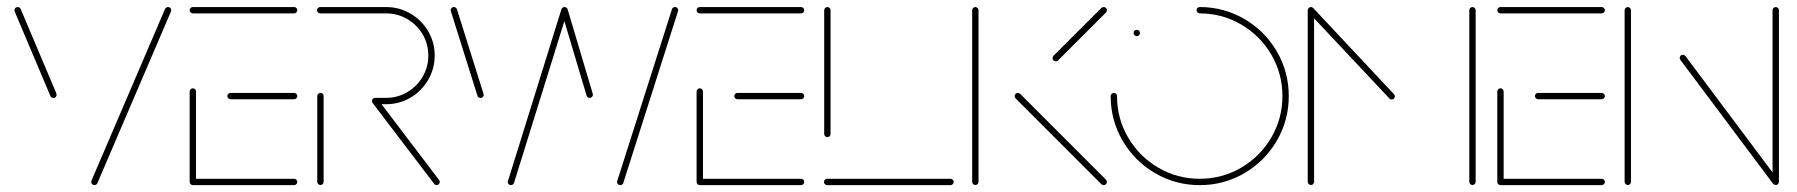

<svg xmlns="http://www.w3.org/2000/svg" viewBox="-20 -539 5231 559"><path d="M144.8 -263Q144.8 -259.3 142.2 -256.5Q139.6 -253.7 135.6 -253.7Q133 -253.7 130.6 -255.2Q128.1 -256.7 127 -258.9L24.8 -500.7Q22.2 -507 22.2 -509.3Q22.2 -513.3 25 -515.9Q27.8 -518.5 31.5 -518.5Q34.1 -518.5 36.5 -517Q38.9 -515.6 40 -513.3L142.2 -271.5Q144.8 -265.2 144.8 -263ZM254.8 0Q251.1 0 248.3 -2.8Q245.6 -5.6 245.6 -9.3Q245.6 -10.7 246.3 -13L460.7 -513.3Q461.9 -515.6 464.3 -517Q466.7 -518.5 469.3 -518.5Q473.3 -518.5 475.9 -515.9Q478.5 -513.3 478.5 -509.3Q478.5 -507.8 477.8 -505.6L263.3 -5.2Q262.2 -3 259.8 -1.5Q257.4 0 254.8 0Z M532.2 -10.4V-272.6Q532.2 -276.3 535 -279.1Q537.8 -281.9 541.5 -281.9Q545.2 -281.9 548 -279.1Q550.7 -276.3 550.7 -272.6V-10.4ZM845.6 -9.3Q845.6 -5.6 842.8 -2.8Q840 0 836.3 0H541.5Q537.8 0 535 -2.8Q532.2 -5.6 532.2 -9.3Q532.2 -13.3 535 -15.9Q537.8 -18.5 541.5 -18.5H836.3Q840 -18.5 842.8 -15.7Q845.6 -13 845.6 -9.3ZM641.9 -259.3Q641.9 -263.3 644.6 -265.9Q647.4 -268.5 651.1 -268.5H836.3Q840 -268.5 842.8 -265.7Q845.6 -263 845.6 -259.3Q845.6 -255.6 842.8 -252.8Q840 -250 836.3 -250H651.1Q647.4 -250 644.6 -252.8Q641.9 -255.6 641.9 -259.3ZM532.2 -509.3Q532.2 -513.3 535 -515.9Q537.8 -518.5 541.5 -518.5H836.3Q840 -518.5 842.8 -515.7Q845.6 -513 845.6 -509.3Q845.6 -505.6 842.8 -502.8Q840 -500 836.3 -500H541.5Q537.8 -500 535 -502.8Q532.2 -505.6 532.2 -509.3Z M913 -0.4Q909.3 -0.4 906.5 -3.1Q903.7 -5.9 903.7 -9.6V-259.3Q903.7 -263.3 906.5 -265.9Q909.3 -268.5 913 -268.5Q917 -268.5 919.6 -265.9Q922.2 -263.3 922.2 -259.3V-9.6Q922.2 -5.9 919.6 -3.1Q917 -0.4 913 -0.4ZM1260.4 -9.3Q1260.4 -5.6 1257.8 -2.8Q1255.2 0 1251.1 0Q1246.7 0 1244.1 -3.7L1064.8 -239.3Q1063 -241.9 1063 -244.8Q1063 -248.9 1065.7 -251.5Q1068.5 -254.1 1072.2 -254.1Q1076.7 -254.1 1079.6 -250.4L1258.5 -14.8Q1260.4 -12.2 1260.4 -9.3ZM1063 -244.8Q1063 -248.9 1065.7 -251.5Q1068.5 -254.1 1072.2 -254.1H1104.1Q1137.4 -254.1 1165.7 -270.7Q1194.1 -287.4 1210.6 -315.7Q1227 -344.1 1227 -377.4Q1227 -410.7 1210.6 -438.9Q1194.1 -467 1165.7 -483.5Q1137.4 -500 1104.1 -500H912.2Q908.5 -500 905.7 -502.8Q903 -505.6 903 -509.3Q903 -513.3 905.7 -515.9Q908.5 -518.5 912.2 -518.5H1104.1Q1142.2 -518.5 1174.8 -499.6Q1207.4 -480.7 1226.5 -448.3Q1245.6 -415.9 1245.6 -377.4Q1245.6 -338.9 1226.5 -306.3Q1207.4 -273.7 1175 -254.6Q1142.6 -235.6 1104.1 -235.6H1072.2Q1068.5 -235.6 1065.7 -238.3Q1063 -241.1 1063 -244.8Z M1777 -11.9 1936.3 -511.9Q1937 -514.8 1939.6 -516.7Q1942.2 -518.5 1945.2 -518.5Q1950 -518.5 1952.8 -514.6Q1955.6 -510.7 1954.1 -506.7L1794.8 -6.7Q1794.1 -3.7 1791.5 -1.9Q1788.9 0 1785.9 0Q1781.1 0 1778.3 -3.9Q1775.6 -7.8 1777 -11.9ZM1370 -260.4 1292.6 -506.7Q1291.1 -510.7 1293.9 -514.6Q1296.7 -518.5 1301.5 -518.5Q1304.4 -518.5 1307 -516.7Q1309.6 -514.8 1310.4 -511.9L1387.8 -265.6Q1389.3 -261.5 1386.5 -257.6Q1383.7 -253.7 1378.9 -253.7Q1375.9 -253.7 1373.3 -255.6Q1370.7 -257.4 1370 -260.4ZM1458.9 -11.9 1614.4 -511.5Q1615.2 -514.4 1617.8 -516.5Q1620.4 -518.5 1623.3 -518.5Q1628.1 -518.5 1630.9 -514.6Q1633.7 -510.7 1632.2 -506.7L1476.7 -7Q1475.9 -4.1 1473.3 -2Q1470.7 0 1467.8 0Q1463 0 1460.2 -3.9Q1457.4 -7.8 1458.9 -11.9ZM1687.8 -260.7 1614.4 -507Q1613.3 -511.1 1616.1 -514.8Q1618.9 -518.5 1623.3 -518.5Q1626.7 -518.5 1629.3 -516.7Q1631.9 -514.8 1632.6 -511.9L1705.9 -265.6Q1707 -261.5 1704.3 -257.8Q1701.5 -254.1 1697 -254.1Q1693.7 -254.1 1691.1 -255.9Q1688.5 -257.8 1687.8 -260.7Z M2008.1 -10.4V-272.6Q2008.1 -276.3 2010.9 -279.1Q2013.7 -281.9 2017.4 -281.9Q2021.1 -281.9 2023.9 -279.1Q2026.7 -276.3 2026.7 -272.6V-10.4ZM2321.5 -9.3Q2321.5 -5.6 2318.7 -2.8Q2315.9 0 2312.2 0H2017.4Q2013.7 0 2010.9 -2.8Q2008.1 -5.6 2008.1 -9.3Q2008.1 -13.3 2010.9 -15.9Q2013.7 -18.5 2017.4 -18.5H2312.2Q2315.9 -18.5 2318.7 -15.7Q2321.5 -13 2321.5 -9.3ZM2117.8 -259.3Q2117.8 -263.3 2120.6 -265.9Q2123.3 -268.5 2127 -268.5H2312.2Q2315.9 -268.5 2318.7 -265.7Q2321.5 -263 2321.5 -259.3Q2321.5 -255.6 2318.7 -252.8Q2315.9 -250 2312.2 -250H2127Q2123.3 -250 2120.6 -252.8Q2117.8 -255.6 2117.8 -259.3ZM2008.1 -509.3Q2008.1 -513.3 2010.9 -515.9Q2013.7 -518.5 2017.4 -518.5H2312.2Q2315.9 -518.5 2318.7 -515.7Q2321.5 -513 2321.5 -509.3Q2321.5 -505.6 2318.7 -502.8Q2315.9 -500 2312.2 -500H2017.4Q2013.7 -500 2010.9 -502.8Q2008.1 -505.6 2008.1 -509.3Z M2756.7 -9.3Q2756.7 -5.6 2753.9 -2.8Q2751.1 0 2747.4 0H2388.1Q2384.4 0 2381.7 -2.8Q2378.9 -5.6 2378.9 -9.3Q2378.9 -13.3 2381.7 -15.9Q2384.4 -18.5 2388.1 -18.5H2747.4Q2751.1 -18.5 2753.9 -15.7Q2756.7 -13 2756.7 -9.3ZM2388.9 -139.6Q2385.2 -139.6 2382.4 -142.4Q2379.6 -145.2 2379.6 -148.9V-509.3Q2379.6 -513 2382.4 -515.7Q2385.2 -518.5 2388.9 -518.5Q2392.6 -518.5 2395.4 -515.7Q2398.1 -513 2398.1 -509.3V-148.9Q2398.1 -145.2 2395.6 -142.4Q2393 -139.6 2388.9 -139.6Z M2819.6 -0.4Q2815.9 -0.4 2813.1 -3.1Q2810.4 -5.9 2810.4 -9.6V-509.3Q2810.4 -513 2813.1 -515.7Q2815.9 -518.5 2819.6 -518.5Q2823.3 -518.5 2826.1 -515.7Q2828.9 -513 2828.9 -509.3V-9.6Q2828.9 -5.9 2826.3 -3.1Q2823.7 -0.4 2819.6 -0.4ZM3202.6 -9.3Q3202.6 -5.6 3200 -2.8Q3197.4 0 3193.3 0Q3190 0 3186.7 -2.6L2936.7 -252.6Q2934.1 -255.9 2934.1 -259.3Q2934.1 -263.3 2936.9 -265.9Q2939.6 -268.5 2943.3 -268.5Q2946.7 -268.5 2950 -265.9L3200 -15.9Q3202.6 -12.6 3202.6 -9.3ZM3193.3 -518.5Q3197.4 -518.5 3200 -515.9Q3202.6 -513.3 3202.6 -509.3Q3202.6 -505.9 3200 -502.6L3060.4 -363Q3057 -360.4 3053.7 -360.4Q3050 -360.4 3047.2 -363.1Q3044.4 -365.9 3044.4 -369.6Q3044.4 -373 3047 -376.3L3186.7 -515.9Q3190 -518.5 3193.3 -518.5Z M3280.4 -443Q3280.4 -447 3283.1 -449.6Q3285.9 -452.2 3289.6 -452.2Q3293.7 -452.2 3296.3 -449.6Q3298.9 -447 3298.9 -443Q3298.9 -439.3 3296.3 -436.5Q3293.7 -433.7 3289.6 -433.7Q3285.9 -433.7 3283.1 -436.5Q3280.4 -439.3 3280.4 -443ZM3463.7 -509.3Q3463.7 -513.3 3466.5 -515.9Q3469.3 -518.5 3473 -518.5Q3543.3 -518.5 3603 -483.7Q3662.6 -448.9 3697.4 -389.3Q3732.2 -329.6 3732.2 -259.3Q3732.2 -188.9 3697.4 -129.3Q3662.6 -69.6 3603 -34.8Q3543.3 0 3473 0Q3402.6 0 3343 -34.8Q3283.3 -69.6 3248.5 -129.3Q3213.7 -188.9 3213.7 -259.3Q3213.7 -263.3 3216.5 -265.9Q3219.3 -268.5 3223 -268.5Q3227 -268.5 3229.6 -265.9Q3232.2 -263.3 3232.2 -259.3Q3232.2 -193.7 3264.6 -138.5Q3297 -83.3 3352.2 -50.9Q3407.4 -18.5 3473 -18.5Q3538.5 -18.5 3593.7 -50.9Q3648.9 -83.3 3681.3 -138.5Q3713.7 -193.7 3713.7 -259.3Q3713.7 -324.8 3681.3 -380Q3648.9 -435.2 3593.7 -467.6Q3538.5 -500 3473 -500Q3469.3 -500 3466.5 -502.8Q3463.7 -505.6 3463.7 -509.3Z M3796.7 -518.5Q3800.4 -518.5 3803.1 -515.7Q3805.9 -513 3805.9 -509.3V-9.6Q3805.9 -5.9 3803.3 -3.1Q3800.7 -0.4 3796.7 -0.4Q3793 -0.4 3790.2 -3.1Q3787.4 -5.9 3787.4 -9.6V-509.3Q3787.4 -513 3790.2 -515.7Q3793 -518.5 3796.7 -518.5ZM4041.1 -258.5Q4041.1 -254.8 4038.5 -252Q4035.9 -249.3 4031.9 -249.3Q4027.4 -249.3 4025.2 -252.2L3790.7 -501.9Q3787.8 -504.8 3787.8 -508.5Q3787.8 -512.2 3790.6 -515Q3793.3 -517.8 3797 -517.8Q3801.1 -517.8 3804.1 -514.8L4038.5 -264.8Q4041.1 -262.2 4041.1 -258.5ZM4267 -518.5Q4270.7 -518.5 4273.5 -515.7Q4276.3 -513 4276.3 -509.3V-9.6Q4276.3 -5.9 4273.7 -3.1Q4271.1 -0.4 4267 -0.4Q4263.3 -0.4 4260.6 -3.1Q4257.8 -5.9 4257.8 -9.6V-509.3Q4257.8 -513 4260.6 -515.7Q4263.3 -518.5 4267 -518.5Z M4339.3 -10.4V-272.6Q4339.3 -276.3 4342 -279.1Q4344.8 -281.9 4348.5 -281.9Q4352.2 -281.9 4355 -279.1Q4357.8 -276.3 4357.8 -272.6V-10.4ZM4652.6 -9.3Q4652.6 -5.6 4649.8 -2.8Q4647 0 4643.3 0H4348.5Q4344.8 0 4342 -2.8Q4339.3 -5.6 4339.3 -9.3Q4339.3 -13.3 4342 -15.9Q4344.8 -18.5 4348.5 -18.5H4643.3Q4647 -18.5 4649.8 -15.7Q4652.6 -13 4652.6 -9.3ZM4448.9 -259.3Q4448.9 -263.3 4451.7 -265.9Q4454.4 -268.5 4458.1 -268.5H4643.3Q4647 -268.5 4649.8 -265.7Q4652.6 -263 4652.6 -259.3Q4652.6 -255.6 4649.8 -252.8Q4647 -250 4643.3 -250H4458.1Q4454.4 -250 4451.7 -252.8Q4448.9 -255.6 4448.9 -259.3ZM4339.3 -509.3Q4339.3 -513.3 4342 -515.9Q4344.8 -518.5 4348.5 -518.5H4643.3Q4647 -518.5 4649.8 -515.7Q4652.6 -513 4652.6 -509.3Q4652.6 -505.6 4649.8 -502.8Q4647 -500 4643.3 -500H4348.5Q4344.8 -500 4342 -502.8Q4339.3 -505.6 4339.3 -509.3Z M4719.3 -0.4Q4715.6 -0.4 4712.8 -3.1Q4710 -5.9 4710 -9.6V-509.3Q4710 -513 4712.8 -515.7Q4715.6 -518.5 4719.3 -518.5Q4723 -518.5 4725.7 -515.7Q4728.5 -513 4728.5 -509.3V-9.6Q4728.5 -5.9 4725.9 -3.1Q4723.3 -0.4 4719.3 -0.4ZM4870.4 -370.4Q4870.4 -374.4 4873.1 -377Q4875.9 -379.6 4879.6 -379.6Q4884.1 -379.6 4887 -375.9L5157 -15.2L5142.2 -4.1L4872.2 -364.8Q4870.4 -367.4 4870.4 -370.4ZM5150 -0.4Q5146.3 -0.4 5143.5 -3.1Q5140.7 -5.9 5140.7 -9.6V-509.3Q5140.7 -513 5143.5 -515.7Q5146.3 -518.5 5150 -518.5Q5153.7 -518.5 5156.5 -515.7Q5159.3 -513 5159.3 -509.3V-9.6Q5159.3 -5.9 5156.7 -3.1Q5154.1 -0.4 5150 -0.4Z"/></svg>

Font: 26F Galaxy Sans Hairline
Style: Regular
Weight: 50
Designer: C₂₉H₂₅N₃O₅
Version: Version 1.100